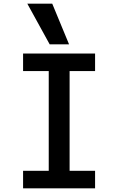

<svg xmlns="http://www.w3.org/2000/svg" viewBox="-20 -1020 640 1040"><path d="M105 0V-95H244V-635H105V-730H495V-635H357V-95H495V0ZM249 -780 128 -1000H263L354 -780Z"/></svg>

Font: M PLUS Code Latin Expanded Medium
Style: Regular
Weight: 500
Width: 7
Designer: Coji Morishita
Foundry: UNDERFOREST DESIGN
Version: Version 1.002; ttfautohint (v1.8.3)